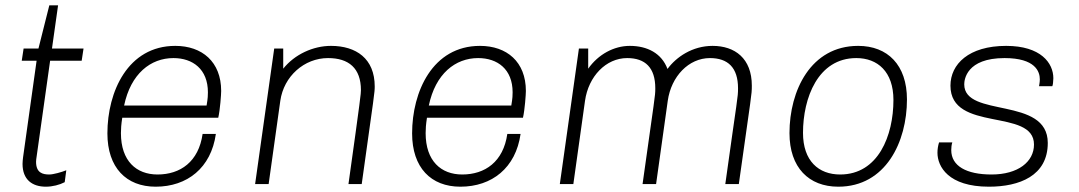

<svg xmlns="http://www.w3.org/2000/svg" viewBox="-20 -694 4068 724"><path d="M224 -7 230 -52C213 -45 181 -36 166 -36C141 -36 116 -42 116 -84C116 -90 117 -96 118 -103L169 -465H288L295 -511H176L199 -674H166L125 -511H69L62 -465H118L67 -101C66 -92 65 -84 65 -76C65 -17 101 10 153 10C178 10 205 3 224 -7Z M794 -189H744C729 -84 660 -36 574 -36C494 -36 436 -87 436 -192C436 -208 437 -224 441 -250H803C810 -280 814 -339 814 -351C814 -461 742 -521 641 -521C462 -521 385 -348 385 -191C385 -62 456 10 567 10C686 10 776 -61 794 -189ZM634 -475C707 -475 764 -433 764 -346C764 -336 764 -325 759 -296H448C473 -416 548 -475 634 -475Z M1294 0H1344C1392 -343 1393 -345 1393 -368C1393 -473 1323 -521 1228 -521C1161 -521 1091 -489 1048 -435V-511H1014L942 0H993L1037 -314C1050 -406 1127 -475 1217 -475C1295 -475 1341 -437 1341 -354C1341 -342 1340 -328 1294 0Z M1943 -189H1893C1878 -84 1809 -36 1723 -36C1643 -36 1585 -87 1585 -192C1585 -208 1586 -224 1590 -250H1952C1959 -280 1963 -339 1963 -351C1963 -461 1891 -521 1790 -521C1611 -521 1534 -348 1534 -191C1534 -62 1605 10 1716 10C1835 10 1925 -61 1943 -189ZM1783 -475C1856 -475 1913 -433 1913 -346C1913 -336 1913 -325 1908 -296H1597C1622 -416 1697 -475 1783 -475Z M2667 -521C2591 -521 2530 -479 2497 -434C2475 -493 2421 -521 2355 -521C2295 -521 2236 -489 2198 -435V-511H2163L2091 0H2142L2186 -314C2199 -406 2265 -475 2345 -475C2413 -475 2451 -439 2451 -361C2451 -329 2449 -331 2403 0H2454L2498 -314C2511 -406 2577 -475 2657 -475C2725 -475 2763 -439 2763 -361C2763 -325 2761 -331 2715 0H2766C2814 -344 2815 -334 2815 -371C2815 -474 2751 -521 2667 -521Z M3141 10C3320 10 3400 -159 3400 -319C3400 -449 3327 -521 3216 -521C3037 -521 2957 -352 2957 -192C2957 -62 3030 10 3141 10ZM3148 -36C3067 -36 3008 -87 3008 -193C3008 -324 3064 -475 3209 -475C3289 -475 3349 -424 3349 -317C3349 -183 3292 -36 3148 -36Z M3571 -157H3521C3517 -144 3515 -131 3515 -118C3515 -66 3556 10 3709 10C3824 10 3931 -31 3931 -155C3931 -332 3616 -248 3616 -376C3616 -393 3624 -475 3768 -475C3884 -475 3901 -424 3901 -395C3901 -382 3898 -371 3898 -369H3948C3950 -371 3952 -388 3952 -399C3952 -456 3905 -521 3774 -521C3633 -521 3564 -452 3564 -371C3564 -193 3879 -288 3879 -149C3879 -84 3819 -36 3719 -36C3624 -36 3567 -68 3567 -128C3567 -137 3568 -148 3571 -157Z"/></svg>

Font: Chivo Light
Style: Italic
Weight: 300
Italic angle: -8°
Designer: Hector Gatti
Foundry: Omnibus-Type
Version: Version 1.003;PS 001.003;hotconv 1.0.70;makeotf.lib2.5.58329